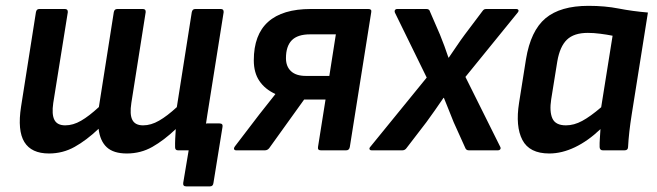

<svg xmlns="http://www.w3.org/2000/svg" viewBox="-20 -523 2287 668"><path d="M627.5 125.4Q616 125.4 617.4 113.6L636.4 0H611.3L698.3 -93.6H743.4Q756.2 -93.6 754.2 -81.8L722.6 113.6Q721.2 125.4 710.8 125.4ZM150.4 11Q89.3 11 64.8 -28.8Q40.3 -68.6 53.3 -152L105 -480.5Q107 -491.7 116.5 -491.7H205.8Q216.6 -491.7 215.9 -480.5L165.3 -164.9Q159.4 -125 169.3 -105.9Q179.1 -86.9 207 -86.9Q234.4 -86.9 262.1 -103Q289.8 -119 324 -150.6L375.9 -480.5Q377.9 -491.7 387.8 -491.7H477.1Q487.9 -491.7 486.8 -480.5L437 -164.9Q430.7 -124.6 440.5 -105.8Q450.3 -86.9 477.9 -86.9Q505.3 -86.9 533.5 -103.2Q561.7 -119.4 595.2 -150.3L647.2 -480.5Q649.5 -491.7 659 -491.7H748.4Q758.8 -491.7 758.1 -480.5L701.5 -124.6Q696.5 -94.1 693.3 -65.2Q690.1 -36.2 689.4 -12.1Q689.4 0 677.6 0H599.3Q589.5 0 589.2 -10.1Q588.8 -24.3 589.6 -40.1Q590.5 -55.9 591.5 -73.9Q550.5 -34.9 510 -11.9Q469.5 11 421.3 11Q374.9 11 351.5 -10.7Q328.1 -32.4 323 -74.9Q280.5 -34.7 239.5 -11.9Q198.5 11 150.4 11Z M801.8 0Q795.7 0 794.4 -4.2Q793.1 -8.4 797.1 -13.5L882.2 -124.9Q896.2 -141.9 909.5 -159.4Q922.9 -176.9 937.5 -194.8L937.9 -196.1Q902 -212.5 882.5 -241.3Q863 -270.1 863 -313.1Q863 -402.4 912.9 -447Q962.8 -491.7 1061.3 -491.7H1261.6Q1273.7 -491.7 1271.7 -481.1L1197.1 -11.8Q1195.1 0 1184.5 0H1096.2Q1084.4 0 1086.4 -11.8L1112.6 -176.8H1038.2L916.3 -7.1Q910.3 0 901.5 0ZM1043.9 -258.9H1125.8L1148.5 -403.5H1058.8Q1015.4 -403.5 995.1 -382.8Q974.9 -362 974.9 -320.6Q974.9 -291.6 992.5 -275.3Q1010 -258.9 1043.9 -258.9Z M1273.3 0Q1267.2 0 1265.7 -3.9Q1264.2 -7.7 1268.6 -12.4L1464.6 -253.1L1353.9 -479.2Q1351.9 -484.2 1354.2 -487.9Q1356.6 -491.7 1361.9 -491.7H1463.6Q1474 -491.7 1476.1 -482.4L1510.6 -402.8Q1518.8 -382.5 1526.2 -362.6Q1533.6 -342.6 1540.2 -322.6H1541.5Q1555.4 -342.6 1569.1 -363.1Q1582.8 -383.5 1596.7 -402.2L1657.1 -482.4Q1660.8 -487.9 1663.7 -489.8Q1666.6 -491.7 1671.6 -491.7H1776Q1781.7 -491.7 1783.6 -488.1Q1785.4 -484.6 1781.1 -479.2L1599.3 -255.4L1720.3 -12.4Q1723.1 -7.4 1720.5 -3.7Q1718 0 1711.9 0H1610.9Q1601.5 0 1598.4 -9.2L1558.4 -97.8Q1549.8 -118.8 1541.6 -139.8Q1533.3 -160.8 1524.4 -182.5H1523Q1508.5 -160.9 1493.2 -139.4Q1478 -117.8 1463.4 -97.8L1395.4 -9.2Q1389.4 0 1380.2 0Z M1890.9 11Q1822 11 1797.4 -36.2Q1772.9 -83.3 1785.9 -165.3L1810 -317Q1826.3 -416.1 1877.9 -459.4Q1929.6 -502.7 2027.6 -502.7Q2084.8 -502.7 2132.5 -493.3Q2180.1 -484 2234.2 -479.4L2177.8 -124.6Q2172.8 -92.9 2169.6 -65Q2166.5 -37.1 2165.1 -11.1Q2164.7 0 2153 0H2077.3Q2066.9 0 2066.2 -11.1Q2065.8 -25.4 2067 -41.6Q2068.1 -57.9 2069.1 -73.8Q2025.9 -32.6 1980.4 -10.8Q1934.9 11 1890.9 11ZM1949 -86.9Q1977 -86.9 2005.5 -102.3Q2034.1 -117.7 2071.6 -149.9L2111.3 -398.7Q2091.3 -402.7 2068.5 -405.6Q2045.7 -408.6 2025.1 -408.6Q1976.9 -408.6 1952.4 -384.9Q1927.8 -361.2 1918.9 -309.2L1897.7 -177.5Q1891.1 -134.5 1902 -110.7Q1912.9 -86.9 1949 -86.9Z"/></svg>

Font: Sofia Sans Semi Condensed
Style: Italic
Weight: 400
Italic angle: -9°
Designer: Botio Nikoltchev, Ani Petrova
Foundry: lettersoup
Version: Version 4.101